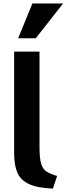

<svg xmlns="http://www.w3.org/2000/svg" viewBox="-20 -1079 386 1113"><path d="M311 -59Q273 -70 250.5 -84Q228 -98 218.5 -130Q209 -162 209 -227V-780H62V-189Q62 -122 80.5 -78.5Q99 -35 148 -12Q197 11 287 14ZM187 -857 346 -1059H168L85 -857Z"/></svg>

Font: Repo Bold
Style: Bold
Weight: 700
Designer: Stefan Peev
Foundry: Context Ltd
Version: Version 1.502